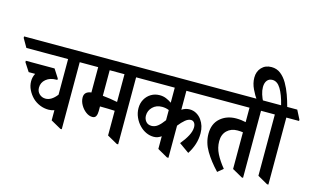

<svg xmlns="http://www.w3.org/2000/svg" viewBox="-152 -1199 2477 1516"><g transform="rotate(15 1087.0 -440.5)"><path d="M287 -115Q250 -115 216 -129Q182 -143 156 -168Q130 -194 113.5 -227.5Q97 -261 97 -297Q97 -332 113 -361H60L15 -430V-442H250L295 -372V-360H286Q235 -360 202.5 -333Q170 -306 170 -264Q170 -233 191 -213Q212 -193 242 -193Q290 -193 334 -250V-541H-7L-48 -612V-624H496L533 -552V-541H429V7H418L334 -40V-123Q312 -115 287 -115Z M636 -149Q609 -149 583 -168.5Q557 -188 540 -218Q523 -248 523 -279Q523 -327 580 -334V-541H475L437 -613V-624H957L994 -552V-541H890V7H879L795 -40V-242Q772 -243 740.5 -244Q709 -245 683 -245Q677 -245 674 -245V-207Q674 -182 666 -165.5Q658 -149 636 -149ZM674 -332Q737 -326 795 -314V-541H674Z M1145 -123Q1112 -123 1082 -137Q1052 -151 1029 -175Q1003 -201 987 -237Q971 -273 971 -312Q971 -352 989 -384Q1007 -416 1038 -434.5Q1069 -453 1108 -453Q1136 -453 1160.5 -443Q1185 -433 1206 -418V-541H936L898 -613V-624H1533L1571 -552V-541H1301V-386Q1331 -406 1365 -406Q1395 -406 1420.5 -391.5Q1446 -377 1463 -353Q1496 -307 1496 -245Q1496 -198 1482 -154.5Q1468 -111 1442 -71L1360 -129Q1394 -170 1414 -208Q1434 -246 1434 -278Q1434 -301 1423.5 -314.5Q1413 -328 1396 -328Q1374 -328 1350 -308Q1326 -288 1301 -256V7H1289L1206 -40V-144Q1194 -135 1178.5 -129Q1163 -123 1145 -123ZM1043 -270Q1043 -242 1059.5 -222Q1076 -202 1106 -202Q1133 -202 1156.5 -220.5Q1180 -239 1206 -275V-358Q1180 -369 1149 -369Q1102 -369 1072.5 -339.5Q1043 -310 1043 -270Z M1701 15Q1637 -52 1597 -119.5Q1557 -187 1557 -259Q1557 -341 1609 -386.5Q1661 -432 1739 -432Q1759 -432 1780 -429.5Q1801 -427 1817 -423V-541H1513L1475 -613V-624H1978L2015 -552V-541H1911V7H1901L1817 -40V-340Q1796 -343 1772 -343Q1720 -343 1687 -311Q1654 -279 1654 -224Q1654 -171 1679 -122Q1704 -73 1746 -22Z M2107 7 2024 -40V-541H1957L1919 -613V-624H2053Q2033 -706 2004.5 -753Q1976 -800 1936 -800Q1908 -800 1892.5 -780Q1877 -760 1877 -726Q1877 -698 1886.5 -668Q1896 -638 1910 -612H1859Q1836 -643 1814 -689Q1792 -735 1792 -781Q1792 -831 1822.5 -863.5Q1853 -896 1903 -896Q1946 -896 1978 -871Q2010 -846 2033.5 -805.5Q2057 -765 2074 -717.5Q2091 -670 2103 -624H2185L2222 -552V-541H2118V7Z"/></g></svg>

Font: Noto Serif Devanagari ExtraCondensed SemiBold
Style: Regular
Weight: 600
Width: 2
Designer: Universal Thirst, Indian Type Foundry and the Monotype Design Team
Foundry: Monotype Imaging Inc.
Version: Version 2.004; ttfautohint (v1.8.4.7-5d5b)